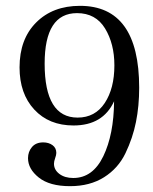

<svg xmlns="http://www.w3.org/2000/svg" viewBox="-20 -627 525 658"><path d="M254 -607Q457 -607 457 -326Q457 -264 446 -209Q435 -154 410 -102Q385 -50 336.5 -19.5Q288 11 220 11Q150 11 113 -18.5Q76 -48 76 -85Q76 -107 89.5 -123Q103 -139 128 -139Q147 -139 160 -129.5Q173 -120 173 -103Q173 -96 169 -85Q165 -74 165 -66Q165 -45 183.5 -31Q202 -17 231 -17Q298 -17 334 -91.5Q370 -166 371 -280Q333 -197 232 -197Q148 -197 97.5 -251.5Q47 -306 47 -396Q47 -493 104 -550Q161 -607 254 -607ZM246 -224Q306 -224 339 -274Q372 -324 372 -403Q372 -477 340 -529.5Q308 -582 244 -582Q133 -582 133 -409Q133 -224 246 -224Z"/></svg>

Font: Unna
Style: Regular
Weight: 400
Designer: Jorge de Buen U.
Foundry: Omnibus-Type
Version: Version 2.006;PS 002.006;hotconv 1.0.70;makeotf.lib2.5.58329